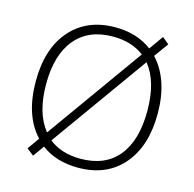

<svg xmlns="http://www.w3.org/2000/svg" viewBox="-109 -851 981 971"><g transform="rotate(15 382.0 -365.0)"><path d="M63 -358.9Q63 -529.3 148.7 -627.2Q234.4 -725.1 382.8 -725.1Q496.1 -725.1 574.2 -666L627 -740.2L662.1 -710.9L607.9 -636.2Q701.2 -535.2 701.2 -357.9Q701.2 -188 616.2 -89.1Q531.2 9.8 381.8 9.8Q266.6 9.8 189 -48.8L147 9.8L110.8 -19L154.8 -81.1Q63 -178.7 63 -358.9ZM117.2 -357.9Q117.2 -205.6 185.1 -122.1L545.9 -627Q481 -676.8 382.8 -676.8Q255.4 -676.8 186.3 -593.8Q117.2 -510.7 117.2 -357.9ZM216.8 -88.9Q281.7 -37.1 381.8 -37.1Q510.7 -37.1 578.9 -120.1Q647 -203.1 647 -357.9Q647 -511.7 579.1 -595.2Z"/></g></svg>

Font: Open Sans Light
Style: Regular
Weight: 300
Foundry: Ascender Corporation
Version: Version 1.10